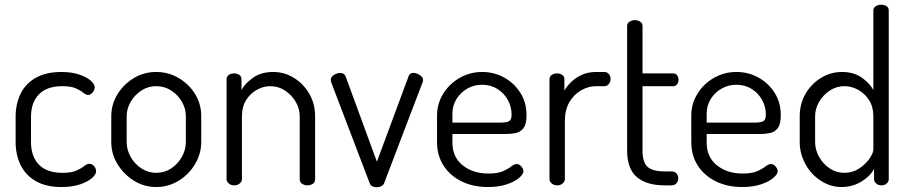

<svg xmlns="http://www.w3.org/2000/svg" viewBox="-20 -783 3837 811"><path d="M240 7Q174 7 131 -18Q88 -43 67 -86Q46 -129 46 -183V-290Q46 -343 66.5 -386Q87 -429 130.5 -454Q174 -479 240 -479Q282 -479 313.5 -468.5Q345 -458 362.5 -443Q380 -428 380 -414Q380 -408 376.5 -400.5Q373 -393 366.5 -387.5Q360 -382 352 -382Q343 -382 331.5 -391.5Q320 -401 300 -410Q280 -419 243 -419Q178 -419 144.5 -384.5Q111 -350 111 -290V-183Q111 -122 144.5 -87.5Q178 -53 244 -53Q282 -53 303 -62.5Q324 -72 335.5 -81.5Q347 -91 357 -91Q366 -91 372.5 -86Q379 -81 382.5 -74Q386 -67 386 -59Q386 -46 368 -30.5Q350 -15 317.5 -4Q285 7 240 7Z M640 7Q589 7 546 -19.5Q503 -46 476.5 -89.5Q450 -133 450 -183V-292Q450 -342 476 -384.5Q502 -427 545 -453Q588 -479 640 -479Q691 -479 734.5 -453.5Q778 -428 804 -386Q830 -344 830 -292V-183Q830 -134 804 -90Q778 -46 734.5 -19.5Q691 7 640 7ZM640 -53Q675 -53 703 -71.5Q731 -90 748 -120Q765 -150 765 -183V-292Q765 -324 748.5 -353Q732 -382 703.5 -400.5Q675 -419 640 -419Q605 -419 577 -400.5Q549 -382 532 -353Q515 -324 515 -292V-183Q515 -150 532 -120Q549 -90 577.5 -71.5Q606 -53 640 -53Z M969 0Q956 0 946.5 -8Q937 -16 937 -26V-449Q937 -460 946.5 -466.5Q956 -473 969 -473Q982 -473 991 -466.5Q1000 -460 1000 -449V-403Q1016 -432 1050 -455.5Q1084 -479 1134 -479Q1182 -479 1222.5 -453.5Q1263 -428 1287 -386Q1311 -344 1311 -292V-26Q1311 -13 1301 -6.5Q1291 0 1278 0Q1267 0 1256.5 -6.5Q1246 -13 1246 -26V-292Q1246 -324 1229 -353Q1212 -382 1184 -400.5Q1156 -419 1122 -419Q1092 -419 1064.5 -403.5Q1037 -388 1019.5 -360Q1002 -332 1002 -292V-26Q1002 -16 992.5 -8Q983 0 969 0Z M1572 8Q1561 8 1553 4Q1545 0 1542 -8L1381 -430Q1380 -432 1378.5 -437Q1377 -442 1377 -445Q1377 -453 1383 -460Q1389 -467 1398.5 -471Q1408 -475 1416 -475Q1424 -475 1430.5 -471.5Q1437 -468 1440 -460L1572 -100L1704 -456Q1706 -464 1711 -469.5Q1716 -475 1727 -475Q1735 -475 1744 -471Q1753 -467 1760 -460.5Q1767 -454 1767 -446Q1767 -441 1766 -437Q1765 -433 1763 -430L1602 -8Q1599 -1 1590.5 3.5Q1582 8 1572 8Z M2041 7Q1978 7 1929.5 -17Q1881 -41 1853.5 -83.5Q1826 -126 1826 -183V-295Q1826 -345 1852 -387Q1878 -429 1921.5 -454Q1965 -479 2017 -479Q2067 -479 2109.5 -455.5Q2152 -432 2178 -391Q2204 -350 2204 -297Q2204 -258 2191 -241.5Q2178 -225 2158.5 -221Q2139 -217 2117 -217H1891V-180Q1891 -120 1934 -85Q1977 -50 2043 -50Q2083 -50 2105 -60Q2127 -70 2139.5 -80Q2152 -90 2163 -90Q2171 -90 2177.5 -84.5Q2184 -79 2187.5 -72Q2191 -65 2191 -59Q2191 -48 2173 -32Q2155 -16 2121 -4.5Q2087 7 2041 7ZM1891 -265H2091Q2121 -265 2131 -271.5Q2141 -278 2141 -299Q2141 -331 2125.5 -360Q2110 -389 2081.5 -407Q2053 -425 2016 -425Q1982 -425 1953.5 -408.5Q1925 -392 1908 -364.5Q1891 -337 1891 -303Z M2333 0Q2320 0 2310.5 -8Q2301 -16 2301 -26V-449Q2301 -460 2310.5 -466.5Q2320 -473 2333 -473Q2346 -473 2355 -466.5Q2364 -460 2364 -449V-400Q2375 -420 2394 -438Q2413 -456 2439 -467.5Q2465 -479 2498 -479H2533Q2544 -479 2551.5 -470.5Q2559 -462 2559 -449Q2559 -437 2551.5 -428Q2544 -419 2533 -419H2498Q2465 -419 2434.5 -401.5Q2404 -384 2385 -351.5Q2366 -319 2366 -273V-26Q2366 -16 2356.5 -8Q2347 0 2333 0Z M2788 0Q2711 0 2670 -35Q2629 -70 2629 -147V-674Q2629 -685 2639.5 -691.5Q2650 -698 2661 -698Q2674 -698 2684 -691.5Q2694 -685 2694 -674V-473H2824Q2834 -473 2840 -465Q2846 -457 2846 -446Q2846 -435 2840 -427Q2834 -419 2824 -419H2694V-147Q2694 -98 2715 -78.5Q2736 -59 2788 -59H2816Q2830 -59 2837.5 -50.5Q2845 -42 2845 -30Q2845 -18 2837.5 -9Q2830 0 2816 0Z M3115 7Q3052 7 3003.5 -17Q2955 -41 2927.5 -83.5Q2900 -126 2900 -183V-295Q2900 -345 2926 -387Q2952 -429 2995.5 -454Q3039 -479 3091 -479Q3141 -479 3183.5 -455.5Q3226 -432 3252 -391Q3278 -350 3278 -297Q3278 -258 3265 -241.5Q3252 -225 3232.5 -221Q3213 -217 3191 -217H2965V-180Q2965 -120 3008 -85Q3051 -50 3117 -50Q3157 -50 3179 -60Q3201 -70 3213.5 -80Q3226 -90 3237 -90Q3245 -90 3251.5 -84.5Q3258 -79 3261.5 -72Q3265 -65 3265 -59Q3265 -48 3247 -32Q3229 -16 3195 -4.5Q3161 7 3115 7ZM2965 -265H3165Q3195 -265 3205 -271.5Q3215 -278 3215 -299Q3215 -331 3199.5 -360Q3184 -389 3155.5 -407Q3127 -425 3090 -425Q3056 -425 3027.5 -408.5Q2999 -392 2982 -364.5Q2965 -337 2965 -303Z M3535 7Q3488 7 3447 -19.5Q3406 -46 3382 -90Q3358 -134 3358 -183V-292Q3358 -344 3382 -386Q3406 -428 3447 -453.5Q3488 -479 3537 -479Q3586 -479 3619.5 -455.5Q3653 -432 3669 -403V-739Q3669 -750 3679 -756.5Q3689 -763 3702 -763Q3717 -763 3725.5 -756.5Q3734 -750 3734 -739V-26Q3734 -16 3725.5 -8Q3717 0 3702 0Q3690 0 3681 -8Q3672 -16 3672 -26V-70Q3656 -39 3618.5 -16Q3581 7 3535 7ZM3546 -53Q3582 -53 3609.5 -71.5Q3637 -90 3653 -113.5Q3669 -137 3669 -152V-292Q3669 -332 3651 -360Q3633 -388 3605 -403.5Q3577 -419 3547 -419Q3513 -419 3485 -400.5Q3457 -382 3440 -353Q3423 -324 3423 -292V-183Q3423 -150 3440 -120Q3457 -90 3485 -71.5Q3513 -53 3546 -53Z"/></svg>

Font: Dosis
Style: Regular
Weight: 400
Designer: EdgarTolentino, PabloImpallari, IginoMarini
Foundry: EdgarTolentino, PabloImpallari, IginoMarini
Version: Version 3.001; ttfautohint (v1.8.2)